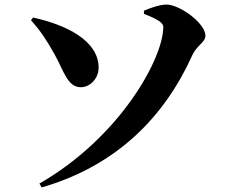

<svg xmlns="http://www.w3.org/2000/svg" viewBox="-20 -775 1040 843"><path d="M163 48C494 -48 703 -263 825 -534C843 -574 882 -590 882 -618C882 -673 769 -755 711 -755C683 -755 639 -740 612 -728V-714C670 -692 697 -675 697 -657C697 -517 505 -171 153 31ZM116 -686C158 -640 187 -595 221 -534C261 -461 277 -392 335 -392C376 -392 413 -431 413 -478C413 -596 272 -666 125 -698Z"/></svg>

Font: Noto Serif SC Black
Style: Regular
Weight: 900
Designer: Ryoko NISHIZUKA 西塚涼子 (kana & ideographs); Frank Grießhammer (Latin, Greek & Cyrillic); Wenlong ZHANG 张文龙 (bopomofo); San
Foundry: Adobe
Version: Version 2.001;hotconv 1.1.0;makeotfexe 2.6.0